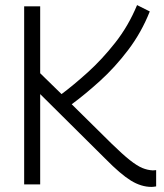

<svg xmlns="http://www.w3.org/2000/svg" viewBox="-20 -725 645 755"><path d="M576 10Q535 10 494.5 -15Q454 -40 395 -100L138 -355V0H75V-700H138V-437L222 -355Q269 -390 325 -440.5Q381 -491 433 -557Q485 -623 519 -705L569 -680Q536 -597 484 -528.5Q432 -460 373.5 -407Q315 -354 262 -315L418 -161Q462 -118 490.5 -95.5Q519 -73 539.5 -64.5Q560 -56 581 -55Q584 -55 587.5 -55.5Q591 -56 594 -56V8Q588 9 583.5 9.5Q579 10 576 10Z"/></svg>

Font: Georama Light
Style: Regular
Weight: 300
Designer: Jean-Baptiste Levee
Foundry: Production Type
Version: Version 1.000